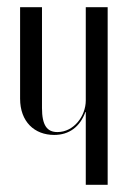

<svg xmlns="http://www.w3.org/2000/svg" viewBox="-20 -515 360 535"><path d="M218 -203H219V0H280V-495H219V-235C219 -192 186 -147 140 -147C111 -147 97 -166 97 -214V-495H36V-240C36 -176 76 -139 131 -139C173 -139 203 -162 218 -203Z"/></svg>

Font: Moniqa Display
Style: Regular
Weight: 400
Designer: Rajesh Rajput
Foundry: Rajesh Rajput
Version: Version 1.000